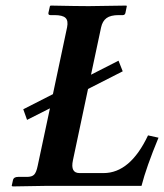

<svg xmlns="http://www.w3.org/2000/svg" viewBox="-20 -667 589 689"><path d="M405.3 -449.2 420.4 -411.1 295.9 -347.7 241.7 -91.8Q231.9 -45.9 265.6 -45.9H351.6Q447.3 -45.9 511.2 -181.2L548.8 -172.9Q504.9 -66.9 487.8 0H145Q145 0 25.4 2L22 0L26.4 -20Q28.8 -32.2 44.9 -32.2H76.7Q94.7 -32.2 102.5 -40.3Q110.4 -48.3 115.2 -71.8L159.2 -278.3L77.1 -236.8L63.5 -274.9L169.9 -329.1L220.7 -568.8Q225.6 -592.8 215.1 -602.8Q204.6 -612.8 175.3 -612.8H161.1Q152.3 -612.8 153.8 -621.1L159.2 -645L161.6 -647Q259.3 -645 298.3 -645L433.6 -647L435.1 -645L430.2 -621.1Q428.7 -613.3 421.4 -612.8H406.2Q377 -612.8 362.3 -602.1Q347.7 -591.3 342.8 -568.8L306.6 -398.9Z"/></svg>

Font: Linux Libertine Slanted
Style: Semibold Slanted
Weight: 600
Designer: Philipp H. Poll
Foundry: Philipp H. Poll
Version: Version 5.1.1